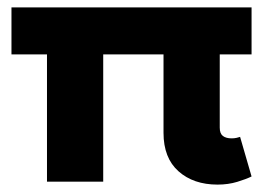

<svg xmlns="http://www.w3.org/2000/svg" viewBox="-20 -491 740 519"><path d="M11 -344V-471H660V-344ZM568 8Q503 8 462.5 -28Q422 -64 422 -132V-471H574V-146Q574 -130 582.5 -123.5Q591 -117 606 -117Q614 -117 620 -118.5Q626 -120 629 -121L660 -14Q646 -7 621.5 0.5Q597 8 568 8ZM107 0V-471H259V0Z"/></svg>

Font: BioRhyme ExtraBold
Style: Regular
Weight: 800
Designer: Aoife Mooney
Foundry: Aoife Mooney Type
Version: Version 1.600;gftools[0.9.33]